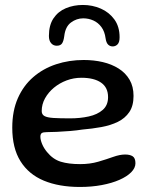

<svg xmlns="http://www.w3.org/2000/svg" viewBox="-20 -723 613 778"><path d="M303.7 34.6Q219.4 34.6 157.8 9.1Q96.2 -16.5 63 -69.7Q29.7 -122.9 29.7 -205.6Q29.7 -273.9 52.4 -325.2Q75.1 -376.4 115 -410.8Q154.8 -445.2 207.4 -462.6Q259.9 -479.9 319.3 -479.9Q359.9 -479.9 396.2 -471.5Q432.6 -463 460.8 -445.2Q489 -427.4 505.1 -399.8Q521.1 -372.3 521.1 -334.4Q521.1 -294.2 504 -268.9Q486.9 -243.6 457.4 -229.2Q427.9 -214.9 390.6 -208.1Q353.2 -201.3 312.8 -197.9Q292.7 -194.6 264.6 -192.2Q236.4 -189.8 210.3 -188.7Q184.1 -187.6 169.6 -187.6Q154.7 -187.6 149.1 -183.6Q143.6 -179.6 143.6 -168.9Q143.6 -156.7 150.5 -139.7Q157.4 -122.8 170.4 -107.1Q194.3 -77.7 226 -67.8Q257.8 -58 304.7 -58Q344.9 -58 378.3 -67.8Q411.8 -77.6 438.7 -87.3Q465.7 -96.9 487.1 -96.9Q506.4 -96.9 517.6 -89.7Q528.8 -82.4 528.8 -61.5Q528.8 -42.4 511.6 -25Q494.4 -7.6 463.8 5.8Q433.3 19.2 392.3 26.9Q351.4 34.6 303.7 34.6ZM264.1 -243.4Q304.7 -243.4 339.6 -251.1Q374.6 -258.8 396.2 -277.6Q417.9 -296.4 417.9 -329.4Q417.9 -368.6 389.5 -388.2Q361.2 -407.9 309.5 -407.9Q278.9 -407.9 250 -397.2Q221.2 -386.4 198.5 -367.6Q175.8 -348.7 162.4 -324.5Q149 -300.2 149 -273Q149 -258.9 160.2 -252.8Q171.3 -246.6 196.7 -245Q222 -243.4 264.1 -243.4ZM209.8 -537.7Q195.9 -537.7 187.1 -548.1Q178.2 -558.4 178.2 -577.3Q178.2 -621.2 196.8 -648.8Q215.4 -676.5 246.8 -689.7Q278.3 -702.9 316.1 -702.9Q354.4 -702.9 388.3 -688.2Q422.2 -673.4 443.4 -644.3Q464.6 -615.2 464.6 -571.9Q464.6 -551.7 456.4 -543.3Q448.2 -534.9 436.8 -534.9Q425.7 -534.9 418.1 -542.3Q410.4 -549.8 407.8 -568.1Q404.2 -595.4 391 -613.3Q377.8 -631.2 358.5 -639.9Q339.2 -648.7 317.1 -648.7Q290.3 -648.7 267.5 -631.8Q244.7 -614.9 240.3 -576.2Q237.8 -556.8 231.5 -547.2Q225.2 -537.7 209.8 -537.7Z"/></svg>

Font: Gluten Thin
Style: Regular
Weight: 100
Designer: Tyler Finck
Foundry: Etcetera Type Company
Version: Version 1.300